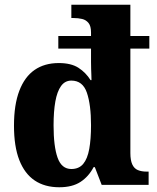

<svg xmlns="http://www.w3.org/2000/svg" viewBox="-20 -780 662 810"><path d="M230 10Q169 10 126.5 -18.5Q84 -47 61.5 -104.5Q39 -162 39 -250Q39 -338 61.5 -397Q84 -456 126 -485Q168 -514 228 -514Q280 -514 311 -494Q342 -474 362 -442H366Q366 -449 365.5 -461.5Q365 -474 364.5 -488.5Q364 -503 364 -518Q364 -533 364 -547V-575H226V-628H364V-643Q364 -670 353.5 -683Q343 -696 326.5 -700Q310 -704 289 -704H281V-760H530V-628H610V-575H530V-134Q530 -104 538 -86.5Q546 -69 561.5 -62.5Q577 -56 599 -56H607V0H409L380 -75H375Q354 -35 319.5 -12.5Q285 10 230 10ZM281 -67Q313 -67 331 -88.5Q349 -110 356.5 -151.5Q364 -193 364 -252Q364 -338 346.5 -389Q329 -440 281 -440Q254 -440 237.5 -417Q221 -394 213.5 -352Q206 -310 206 -251Q206 -162 223 -114.5Q240 -67 281 -67Z"/></svg>

Font: Noto Serif Khmer SemiCondensed ExtraBold
Style: Regular
Weight: 800
Width: 4
Designer: Danh Hong and the Monotype Design Team
Foundry: Monotype Imaging Inc.
Version: Version 2.004